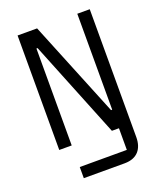

<svg xmlns="http://www.w3.org/2000/svg" viewBox="-161 -799 922 1100"><g transform="rotate(-20 300.0 -249.0)"><path d="M156 0V-591H163L401 0H444V132H157V200H406C485 200 520 151 520 82V-698H444V-113H437L199 -698H80V0Z"/></g></svg>

Font: IBM Mono
Style: Regular
Weight: 400
Monospace: yes
Designer: Mike Abbink, Paul van der Laan, Pieter van Rosmalen
Foundry: Bold Monday
Version: Version 2.3